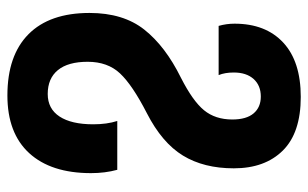

<svg xmlns="http://www.w3.org/2000/svg" viewBox="-177 -416 833 519"><g transform="rotate(90 239.5 -156.5)"><path d="M15 18Q15 -73 60 -130Q105 -187 190 -229Q253 -261 278 -291.5Q303 -322 303 -368Q303 -406 286.5 -425.5Q270 -445 241 -445Q211 -445 193.5 -425.5Q176 -406 176 -372Q176 -348 183 -331H50Q44 -352 44 -374Q44 -458 95 -505.5Q146 -553 242 -553Q339 -553 387 -504.5Q435 -456 435 -372Q435 -291 400.5 -234.5Q366 -178 286 -137Q210 -98 178.5 -64.5Q147 -31 147 23Q147 76 169.5 103.5Q192 131 234 131Q274 131 295 99Q316 67 316 8Q316 -29 307 -57H439Q448 -24 448 14Q448 122 394 181Q340 240 238 240Q130 240 72.5 183Q15 126 15 18Z"/></g></svg>

Font: Noto Sans Georgian Bold Cond
Style: Regular
Weight: 700
Width: 3
Designer: Monotype Design team
Foundry: Monotype Imaging Inc.
Version: Version 1.000